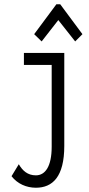

<svg xmlns="http://www.w3.org/2000/svg" viewBox="-20 -705 415 899"><path d="M175 -511 253 -611 332 -511 366 -545 262 -685H244L140 -545ZM148 174C226 174 281 123 281 -22V-457H92V-401H222V-18C222 74 192 116 148 116C110 116 86 95 68 64L34 120C62 156 104 174 148 174Z"/></svg>

Font: Inconsolata Condensed
Style: Regular
Weight: 400
Width: 3
Monospace: yes
Designer: Raph Levien, Cyreal, Brenton Simpson
Foundry: Raph Levien, Cyreal, Google
Version: Version 3.100